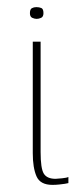

<svg xmlns="http://www.w3.org/2000/svg" viewBox="-20 -516 220 539"><path d="M127 3Q93 3 82.5 -21Q72 -45 72 -86V-399H94V-89Q94 -43 103 -28.5Q112 -14 136 -14Q141 -14 154.5 -15.5Q168 -17 172 -19V-2Q169 -1 162 0Q155 1 146 2Q137 3 127 3ZM83 -463Q77 -463 70.5 -466Q64 -469 64 -479Q64 -490 69.5 -493Q75 -496 82 -496Q90 -496 96 -493.5Q102 -491 102 -479Q102 -469 95.5 -466Q89 -463 83 -463Z"/></svg>

Font: Genos Thin
Style: Regular
Weight: 100
Designer: Robert E. Leuschke
Foundry: Robert E. Leuschke
Version: Version 1.010